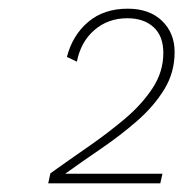

<svg xmlns="http://www.w3.org/2000/svg" viewBox="-20 -729 422 442"><path d="M91 -307 96 -330Q138 -360 183.5 -391.5Q229 -423 268 -456Q307 -489 331.5 -526.5Q356 -564 356 -607Q356 -646 333.5 -666.5Q311 -687 273 -687Q229 -687 197.5 -660Q166 -633 157 -587L134 -598Q147 -648 183 -678.5Q219 -709 274 -709Q324 -709 353 -681Q382 -653 382 -609Q382 -562 358 -523Q334 -484 295.5 -450.5Q257 -417 213 -387Q169 -357 130 -329Q139 -329 148.5 -329Q158 -329 167 -329H354L349 -307Z"/></svg>

Font: Prodigy Sans ExtraLight
Style: Italic
Weight: 200
Italic angle: -13°
Designer: Wei Huang
Foundry: Wei Huang
Version: Version 1.003; ttfautohint (v1.8.3)